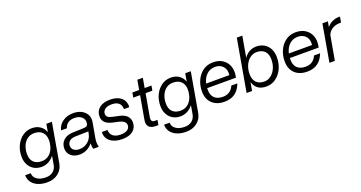

<svg xmlns="http://www.w3.org/2000/svg" viewBox="-45 -1464 4565 2428"><g transform="rotate(-20 2238.0 -250.0)"><path d="M598 -500 505 31Q491 107 431.5 153.5Q372 200 284 200Q213 200 160 177.5Q107 155 78 114.5Q49 74 49 20H124Q124 71 168.5 103Q213 135 287 135Q348 135 385.5 104Q423 73 433 19L453 -96Q421 -55 377.5 -31.5Q334 -8 283 -8Q224 -8 179.5 -34.5Q135 -61 110.5 -108Q86 -155 86 -218Q86 -301 118.5 -367Q151 -433 206 -472Q261 -511 330 -511Q395 -511 440 -480Q485 -449 505 -394L523 -500ZM162 -222Q162 -151 200.5 -113Q239 -75 309 -75Q369 -75 412 -112Q455 -149 473 -213L483 -267Q484 -281 484 -295Q484 -364 445 -403Q406 -442 336 -442Q284 -442 245 -414Q206 -386 184 -336Q162 -286 162 -222Z M1045 -126Q1038 -89 1038.5 -60Q1039 -31 1047 0H972Q963 -34 965 -77Q933 -36 887 -13Q841 10 789 10Q718 10 673.5 -28Q629 -66 629 -127Q629 -195 674.5 -237Q720 -279 799 -282L940 -287Q973 -288 986.5 -295Q1000 -302 1005 -321L1007 -330Q1015 -381 979 -414.5Q943 -448 881 -448Q776 -448 748 -358H669Q687 -429 745.5 -470Q804 -511 886 -511Q950 -511 997 -486.5Q1044 -462 1066.5 -419Q1089 -376 1080 -322ZM706 -136Q706 -99 734.5 -77Q763 -55 810 -55Q873 -55 921.5 -94Q970 -133 983 -197L989 -228L814 -224Q759 -222 732.5 -197.5Q706 -173 706 -136Z M1398 -210 1321 -227Q1252 -242 1219 -273.5Q1186 -305 1186 -357Q1186 -427 1238 -469.5Q1290 -512 1381 -512Q1478 -512 1532 -466Q1586 -420 1581 -339H1509Q1509 -394 1476.5 -421.5Q1444 -449 1383 -449Q1325 -449 1292.5 -425.5Q1260 -402 1260 -364Q1260 -337 1279.5 -321Q1299 -305 1343 -296L1423 -279Q1558 -250 1558 -143Q1558 -72 1507 -30.5Q1456 11 1363 11Q1261 11 1202 -36Q1143 -83 1147 -162H1223Q1223 -108 1260 -79Q1297 -50 1362 -50Q1422 -50 1453.5 -72.5Q1485 -95 1485 -132Q1485 -189 1398 -210Z M1861 -66 1849 0H1804Q1773 0 1747.5 -12.5Q1722 -25 1710 -53Q1698 -81 1707 -128L1761 -435H1669L1681 -500H1772L1795 -630H1869L1846 -500H1938L1926 -435H1835L1782 -137Q1775 -95 1787 -80.5Q1799 -66 1822 -66Z M2467 -500 2374 31Q2360 107 2300.5 153.5Q2241 200 2153 200Q2082 200 2029 177.5Q1976 155 1947 114.5Q1918 74 1918 20H1993Q1993 71 2037.5 103Q2082 135 2156 135Q2217 135 2254.5 104Q2292 73 2302 19L2322 -96Q2290 -55 2246.5 -31.5Q2203 -8 2152 -8Q2093 -8 2048.5 -34.5Q2004 -61 1979.5 -108Q1955 -155 1955 -218Q1955 -301 1987.5 -367Q2020 -433 2075 -472Q2130 -511 2199 -511Q2264 -511 2309 -480Q2354 -449 2374 -394L2392 -500ZM2031 -222Q2031 -151 2069.5 -113Q2108 -75 2178 -75Q2238 -75 2281 -112Q2324 -149 2342 -213L2352 -267Q2353 -281 2353 -295Q2353 -364 2314 -403Q2275 -442 2205 -442Q2153 -442 2114 -414Q2075 -386 2053 -336Q2031 -286 2031 -222Z M2512 -210Q2512 -293 2544 -361Q2576 -429 2633 -469.5Q2690 -510 2768 -510Q2844 -510 2896 -475.5Q2948 -441 2970 -384Q2992 -327 2981 -258L2976 -228H2588Q2588 -217 2588 -206Q2588 -133 2627 -95Q2666 -57 2741 -57Q2793 -57 2830 -82Q2867 -107 2886 -154H2968Q2907 9 2740 9Q2634 9 2573 -49.5Q2512 -108 2512 -210ZM2772 -447Q2706 -447 2659.5 -404Q2613 -361 2596 -287H2908Q2918 -358 2879.5 -402.5Q2841 -447 2772 -447Z M3159 -700H3233L3184 -421Q3214 -463 3256 -487Q3298 -511 3350 -511Q3410 -511 3455.5 -484Q3501 -457 3526 -408.5Q3551 -360 3551 -294Q3551 -208 3518 -139.5Q3485 -71 3428.5 -31Q3372 9 3302 9Q3232 9 3189 -22.5Q3146 -54 3130 -114L3110 0H3036ZM3476 -294Q3476 -365 3438 -404Q3400 -443 3331 -443Q3283 -443 3242.5 -413.5Q3202 -384 3177.5 -331Q3153 -278 3153 -210Q3153 -138 3191 -98.5Q3229 -59 3298 -59Q3346 -59 3386.5 -89Q3427 -119 3451.5 -172Q3476 -225 3476 -294Z M3625 -210Q3625 -293 3657 -361Q3689 -429 3746 -469.5Q3803 -510 3881 -510Q3957 -510 4009 -475.5Q4061 -441 4083 -384Q4105 -327 4094 -258L4089 -228H3701Q3701 -217 3701 -206Q3701 -133 3740 -95Q3779 -57 3854 -57Q3906 -57 3943 -82Q3980 -107 3999 -154H4081Q4020 9 3853 9Q3747 9 3686 -49.5Q3625 -108 3625 -210ZM3885 -447Q3819 -447 3772.5 -404Q3726 -361 3709 -287H4021Q4031 -358 3992.5 -402.5Q3954 -447 3885 -447Z M4238 -500H4312L4299 -427Q4331 -466 4372.5 -485Q4414 -504 4453 -504H4476L4463 -428H4441Q4405 -428 4371.5 -415Q4338 -402 4313.5 -377Q4289 -352 4280 -317L4224 0H4151Z"/></g></svg>

Font: Overused Grotesk
Style: Italic
Weight: 400
Italic angle: -10°
Version: Version 0.003